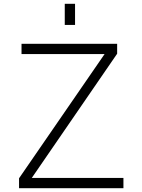

<svg xmlns="http://www.w3.org/2000/svg" viewBox="-20 -988 748 1008"><path d="M80 0ZM628 -54V0H80V-52L529 -704H93V-758H595V-706L147 -54ZM320 -968H374V-857H320Z"/></svg>

Font: Biryani ExtraLight
Style: Regular
Weight: 275
Designer: Dan Reynolds and Mathieu Reguer
Foundry: Dan Reynolds and Mathieu Reguer
Version: Version 1.004; ttfautohint (v1.1) -l 5 -r 5 -G 72 -x 0 -D la